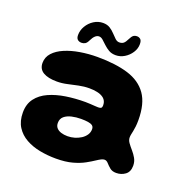

<svg xmlns="http://www.w3.org/2000/svg" viewBox="-126 -762 923 944"><g transform="rotate(20 335.5 -290.0)"><path d="M264.1 63.1Q221.5 63.1 180.6 55.3Q139.6 47.5 106.8 29.2Q74 11 54.6 -19.4Q35.1 -49.9 35.1 -94.8Q35.1 -139.2 57.7 -168.9Q80.2 -198.6 118.8 -215.9Q157.4 -233.2 206.1 -240.7Q254.8 -248.1 307 -248.1Q320 -248.1 332.9 -247.2Q345.9 -246.4 356.9 -245.6Q368 -244.8 374.6 -244.8Q385.8 -244.8 390 -248.7Q394.2 -252.6 394.2 -261.6Q394.2 -271.1 391.9 -278.5Q389.5 -285.9 385 -291.8Q380.5 -297.8 374 -301.9Q362.1 -310.2 343.4 -314.2Q324.8 -318.2 302.8 -318.2Q274.8 -318.2 247.3 -312.4Q219.9 -306.6 193.1 -300.6Q166.4 -294.5 139.5 -294.5Q93.6 -294.5 68.1 -309.6Q42.5 -324.8 42.5 -356.9Q42.5 -387.1 63.1 -409.7Q83.6 -432.2 118.6 -447.1Q153.5 -462 197.2 -469.2Q241 -476.5 286.9 -476.5Q382.2 -476.5 447.9 -456.4Q513.6 -436.2 547.8 -387.7Q581.9 -339.1 581.9 -253.1Q581.9 -233.9 580.2 -219.5Q578.5 -205.1 576.2 -194.2Q573.9 -183.4 572.2 -175Q570.5 -166.6 570.5 -158.9Q570.5 -145 580.1 -131.6Q589.8 -118.1 602.6 -103.6Q615.4 -89 625 -72Q634.6 -55 634.6 -33.6Q634.6 -1.9 614.3 13.1Q594 28.1 567.2 28.1Q546.5 28.1 533.9 17.6Q521.4 7.1 512.3 -3.3Q503.2 -13.8 492.2 -13.8Q484.6 -13.8 474.9 -8.8Q465.1 -3.8 452.1 4.9Q436.4 15.5 411.7 29.2Q387 43 350.9 53.1Q314.9 63.1 264.1 63.1ZM280.9 -59.9Q299.5 -59.9 317.6 -65.2Q335.6 -70.5 350.6 -80.2Q365.5 -90 374.4 -103.5Q383.2 -117 383.2 -133.2Q383.2 -145.8 375.4 -151.9Q367.5 -158.1 352.2 -160.4Q337 -162.8 315 -162.8Q290.1 -162.8 266.9 -157.5Q243.8 -152.2 229 -139.8Q214.2 -127.2 214.2 -105.2Q214.2 -89.4 223.1 -79.4Q231.9 -69.5 246.9 -64.7Q261.9 -59.9 280.9 -59.9ZM188.4 -515Q176.2 -515 168 -521.9Q159.8 -528.9 159.8 -545.5Q159.8 -570.1 173 -592.5Q186.2 -614.9 208.3 -629.1Q230.4 -643.2 256 -643.2Q277.6 -643.2 292.5 -633.8Q307.4 -624.2 318.8 -611.8Q330.2 -599.4 340.4 -589.9Q350.6 -580.4 362.2 -580.4Q375.8 -580.4 384.2 -587.1Q392.6 -593.9 401.5 -612.4Q408.5 -626.9 415.9 -632.8Q423.2 -638.6 435.4 -638.6Q445 -638.6 453 -632Q461 -625.4 461 -606.2Q461 -582.8 447.2 -561.8Q433.5 -540.8 412.1 -527.9Q390.8 -515 366.9 -515Q345.8 -515 330.3 -524Q314.9 -533 302.9 -544.6Q290.9 -556.2 280.6 -565.2Q270.4 -574.2 260 -574.2Q249.2 -574.2 239.9 -565.5Q230.6 -556.8 223.1 -541.1Q215.6 -524.8 207 -519.9Q198.4 -515 188.4 -515Z"/></g></svg>

Font: Gluten Thin
Style: Regular
Weight: 100
Designer: Tyler Finck
Foundry: Etcetera Type Company
Version: Version 1.300